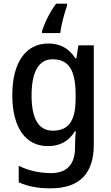

<svg xmlns="http://www.w3.org/2000/svg" viewBox="-20 -786 606 1046"><path d="M345 -754V-766H286C252 -722 221 -657 209 -616V-606H308C313 -647 331 -716 345 -754ZM243 -549C120 -549 47 -445 47 -268C47 -91 119 10 241 10C305 10 354 -15 389 -72H393C391 -53 389 -20 389 0V16C389 111 343 157 259 157C197 157 135 144 82 117V207C132 230 188 240 255 240C416 240 491 157 491 2V-539H407L396 -468H391C354 -525 305 -549 243 -549ZM266 -463C353 -463 392 -407 392 -269V-248C392 -126 352 -74 268 -74C190 -74 152 -139 152 -267C152 -394 191 -463 266 -463Z"/></svg>

Font: Noto Sans Gujarati SemiCondensed Medium
Style: Regular
Weight: 500
Width: 4
Designer: Jelle Bosma - Monotype Design Team, Universal Thirst
Foundry: Monotype Imaging Inc.
Version: Version 2.106